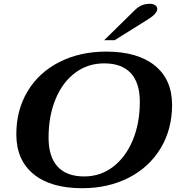

<svg xmlns="http://www.w3.org/2000/svg" viewBox="-20 -982 955 1012"><path d="M66 -274Q66 -402 125.5 -501Q185 -600 293 -655Q401 -710 540 -710Q705 -710 796 -636.5Q887 -563 887 -429Q887 -301 827 -201Q767 -101 659 -45.5Q551 10 413 10Q247 10 156.5 -64.5Q66 -139 66 -274ZM717 -446Q717 -545 669.5 -596.5Q622 -648 529 -648Q443 -648 376.5 -598.5Q310 -549 273 -460Q236 -371 236 -256Q236 -156 283.5 -104Q331 -52 424 -52Q509 -52 575.5 -102.5Q642 -153 679.5 -242.5Q717 -332 717 -446ZM692 -930Q710 -947 728.5 -954.5Q747 -962 770 -962Q787 -962 798 -954.5Q809 -947 809 -935Q809 -910 757 -878L584 -770H529Z"/></svg>

Font: Fahkwang
Style: Bold Italic
Weight: 700
Italic angle: -10°
Designer: Suppakit Chalermlarp | Katatrad Co.,Ltd.
Foundry: Cadson Demak Co.,Ltd.
Version: Version 1.000; ttfautohint (v1.6)